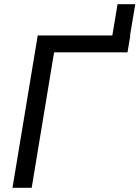

<svg xmlns="http://www.w3.org/2000/svg" viewBox="-20 -897 666 917"><path d="M503.4 -649.4 541.5 -877H626L587.9 -649.4ZM602.5 -727.5 588.9 -647H238.3L131.3 0H39.6L160.2 -727.5Z"/></svg>

Font: Inter 18pt
Style: Italic
Weight: 400
Italic angle: -9.3988°
Designer: Rasmus Andersson
Foundry: rsms
Version: Version 4.001;git-66647c0bb